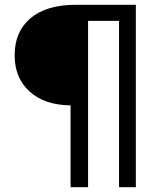

<svg xmlns="http://www.w3.org/2000/svg" viewBox="-20 -680 677 800"><path d="M274 100V-241Q166 -242 103.5 -298.5Q41 -355 41 -450Q41 -548 107 -604Q173 -660 295 -660H546V100H476V-593H347V100Z"/></svg>

Font: Elaine Sans
Style: Regular
Weight: 400
Designer: Wei Huang
Foundry: Wei Huang
Version: Version 2.001;December 24, 2019;FontCreator 12.0.0.2547 64-b